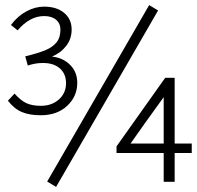

<svg xmlns="http://www.w3.org/2000/svg" viewBox="-20 -713 774 753"><path d="M11 0ZM600 -672 200 20 165 -1 565 -693ZM283 -388Q283 -335 243.5 -298Q204 -261 140 -261Q96 -261 66 -273.5Q36 -286 11 -318L37 -346Q62 -318 84.5 -308Q107 -298 140 -298Q183 -298 211 -323Q239 -348 239 -387Q239 -423 215 -444.5Q191 -466 148 -466Q119 -466 89 -456L79 -492Q128 -504 156.5 -515.5Q185 -527 201 -546Q217 -565 217 -597Q217 -621 200 -635.5Q183 -650 153 -650Q97 -650 49 -594L23 -615Q49 -650 83.5 -668.5Q118 -687 153 -687Q202 -687 231.5 -662.5Q261 -638 261 -597Q261 -561 240 -533.5Q219 -506 184 -491Q226 -487 254.5 -459Q283 -431 283 -388ZM732 -113H665V0H622V-113H437V-139L628 -408H665V-150H732ZM622 -150V-332L547 -228L492 -150Z"/></svg>

Font: Martel Sans ExtraLight
Style: Regular
Weight: 275
Designer: Dan Reynolds and Mathieu Réguer
Foundry: Dan Reynolds and Mathieu Réguer
Version: Version 1.002; ttfautohint (v1.1) -l 5 -r 5 -G 72 -x 0 -D la